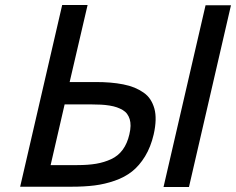

<svg xmlns="http://www.w3.org/2000/svg" viewBox="-20 -743 938 763"><path d="M342.8 -328.1H236.8L181.2 -86.9H287.1Q330.1 -86.9 362.1 -92.3Q394 -97.7 421.9 -110.6Q449.7 -123.5 467.8 -148.2Q485.8 -172.9 494.1 -209Q498.5 -227.5 498.8 -242.7Q499 -257.8 495.4 -269.5Q491.7 -281.2 485.1 -290.3Q478.5 -299.3 467.8 -305.7Q457 -312 444.6 -316.4Q432.1 -320.8 415.5 -323.5Q398.9 -326.2 381.6 -327.1Q364.3 -328.1 342.8 -328.1ZM590.8 -209Q579.1 -158.7 556.4 -121.6Q533.7 -84.5 504.6 -61.5Q475.6 -38.6 436 -24.9Q396.5 -11.2 356 -6.1Q315.4 -1 264.2 -1H60.1L227.1 -723.1H328.1L256.8 -417H359.9Q391.1 -417 418 -414.8Q444.8 -412.6 469.7 -407.7Q494.6 -402.8 514.2 -394.8Q533.7 -386.7 550.3 -375.2Q566.9 -363.8 577.4 -347.7Q587.9 -331.5 593.5 -311.5Q599.1 -291.5 598.4 -265.6Q597.7 -239.7 590.8 -209ZM731 0H629.9L796.9 -722.2H897.9Z"/></svg>

Font: Perun
Style: Italic
Weight: 400
Italic angle: -12°
Foundry: Stefan Peev, Context Ltd
Version: Version 001.000